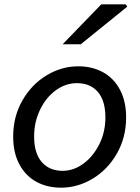

<svg xmlns="http://www.w3.org/2000/svg" viewBox="-20 -856 647 889"><path d="M41 -223Q41 -316 83.5 -390.5Q126 -465 195.5 -507Q265 -549 342 -549Q407 -549 457 -521.5Q507 -494 535.5 -440.5Q564 -387 564 -313Q564 -220 521.5 -145.5Q479 -71 409.5 -29Q340 13 263 13Q198 13 148 -14.5Q98 -42 69.5 -95.5Q41 -149 41 -223ZM468 -312Q468 -390 433 -430.5Q398 -471 336 -471Q284 -471 238.5 -438Q193 -405 165.5 -348Q138 -291 138 -224Q138 -146 173.5 -105.5Q209 -65 270 -65Q321 -65 366.5 -98.5Q412 -132 440 -188.5Q468 -245 468 -312ZM449 -836H562L569 -825L354 -651H270Z"/></svg>

Font: Nebula Sans Medium
Style: Regular
Weight: 500
Italic angle: -9°
Designer: Paul D. Hunt for Adobe (as Source Sans)
Foundry: Nebula Entertainment & Broadcasting LLC
Version: Version 1.010